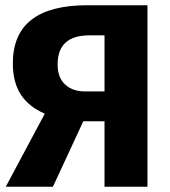

<svg xmlns="http://www.w3.org/2000/svg" viewBox="-20 -713 648 733"><path d="M543 -693V0H379V-250H298L182 0H2L151 -279Q90 -305 59.5 -352Q29 -399 29 -471Q29 -693 313 -693ZM379 -364V-578H321Q200 -578 200 -467Q200 -417 228.5 -390.5Q257 -364 305 -364Z"/></svg>

Font: FiraGOUPP
Style: Bold
Weight: 700
Designer: bBox Type
Foundry: bBox Type GmbH
Version: Version 1.001